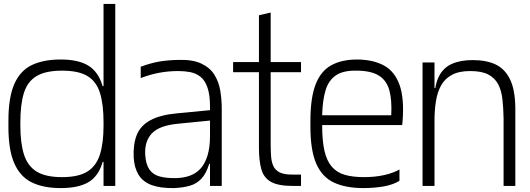

<svg xmlns="http://www.w3.org/2000/svg" viewBox="-20 -950 2710 981"><path d="M290 11Q203 11 143.5 -17.5Q84 -46 53.5 -114.5Q23 -183 23 -302V-332Q23 -453 53.5 -521.5Q84 -590 143.5 -618Q203 -646 290 -646Q379 -646 430 -615.5Q481 -585 502.5 -515.5Q524 -446 524 -328V-300Q524 -182 502 -114Q480 -46 429 -17.5Q378 11 290 11ZM497 -123V-144H512V-123ZM297 -45Q381 -45 426.5 -73.5Q472 -102 490.5 -160.5Q509 -219 509 -308V-326Q509 -416 491 -474.5Q473 -533 427.5 -561Q382 -589 297 -589Q213 -589 166.5 -561Q120 -533 102 -474.5Q84 -416 84 -326V-308Q84 -219 102.5 -160.5Q121 -102 167 -73.5Q213 -45 297 -45ZM497 -490V-510H512V-490ZM509 0V-930H569V0Z M1053 0V-307Q1053 -313 1053 -328Q1053 -343 1053 -360Q1053 -377 1053 -390.5Q1053 -404 1053 -405Q1053 -466 1040 -503Q1027 -540 1004 -558Q981 -576 952 -581.5Q923 -587 891 -587Q840 -587 792.5 -578Q745 -569 699 -551V-609Q750 -628 794 -635.5Q838 -643 893 -644Q965 -646 1009 -625Q1053 -604 1075.5 -568Q1098 -532 1105.5 -486.5Q1113 -441 1113 -394V0ZM869 11Q799 12 754.5 -4.5Q710 -21 688 -57Q666 -93 663 -146Q660 -214 679 -261Q698 -308 748 -335.5Q798 -363 885 -371L1073 -389V-336L891 -318Q794 -309 756 -268.5Q718 -228 722 -159Q725 -111 743 -84.5Q761 -58 795.5 -48.5Q830 -39 880 -40Q919 -41 950.5 -52.5Q982 -64 1004.5 -88.5Q1027 -113 1040 -154.5Q1053 -196 1053 -257L1071 -113H1049Q1034 -64 1009.5 -37.5Q985 -11 950 -1Q915 9 869 11Z M1475 0Q1402 0 1365 -20.5Q1328 -41 1315.5 -84.5Q1303 -128 1303 -196V-414H1363V-216Q1363 -181 1365 -152Q1367 -123 1376.5 -102Q1386 -81 1408.5 -69.5Q1431 -58 1473 -58H1518V0ZM1171 -581V-633H1518V-581ZM1303 -275V-872L1363 -886V-275Z M1837 11Q1747 11 1686.5 -17Q1626 -45 1596 -113.5Q1566 -182 1566 -302V-332Q1566 -450 1592.5 -518.5Q1619 -587 1672.5 -616.5Q1726 -646 1806 -646Q1887 -645 1941.5 -615.5Q1996 -586 2021 -517.5Q2046 -449 2037 -332L2035 -311H1626Q1626 -230 1638 -178.5Q1650 -127 1676 -97.5Q1702 -68 1742.5 -56.5Q1783 -45 1840 -45Q1896 -45 1943 -55.5Q1990 -66 2021 -84V-26Q1986 -5 1937.5 3Q1889 11 1837 11ZM1626 -361H1979Q1983 -438 1969.5 -488Q1956 -538 1917 -563Q1878 -588 1806 -589Q1735 -591 1697 -565.5Q1659 -540 1643.5 -489Q1628 -438 1626 -361Z M2200 -334V-442Q2200 -515 2222.5 -559.5Q2245 -604 2288.5 -623.5Q2332 -643 2395 -643Q2464 -643 2511.5 -621Q2559 -599 2585.5 -545.5Q2612 -492 2613 -398L2553 -345Q2552 -399 2547 -443.5Q2542 -488 2525 -520Q2508 -552 2474.5 -569.5Q2441 -587 2382 -587Q2325 -587 2289 -567.5Q2253 -548 2234 -514Q2215 -480 2207.5 -434Q2200 -388 2200 -334ZM2139 0V-631H2200V-442V0ZM2202 -436 2167 -461V-500H2213ZM2553 0V-360L2613 -403V0Z"/></svg>

Font: Matangi Light
Style: Regular
Weight: 400
Version: Version 3.002